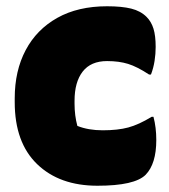

<svg xmlns="http://www.w3.org/2000/svg" viewBox="-20 -580 540 613"><path d="M322 -560Q369 -560 399 -552.5Q429 -545 448 -526Q463 -511 470 -488.5Q477 -466 477 -430Q477 -408 473.5 -385.5Q470 -363 462 -342H456Q418 -367 389 -376Q360 -385 322 -385Q270 -385 244 -351.5Q218 -318 218 -258V-249Q218 -211 227 -178Q262 -164 308 -164Q356 -164 389.5 -173Q423 -182 464 -207H470Q479 -173 479 -133Q479 -57 445 -22Q410 13 291 13Q170 13 98.5 -56Q27 -125 27 -254V-266Q27 -354 62 -420Q97 -486 163 -523Q229 -560 322 -560Z"/></svg>

Font: Recursive Sn Csl St Blk
Style: Regular
Weight: 900
Version: Version 1.079;hotconv 1.0.112;makeotfexe 2.5.65598; ttfautoh